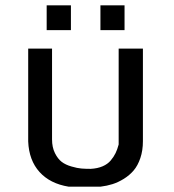

<svg xmlns="http://www.w3.org/2000/svg" viewBox="-20 -684 648 715"><path d="M85 -157.2V-502.9H173.8V-165Q173.8 -135.3 184.6 -113.8Q195.3 -92.3 209.7 -81.3Q224.1 -70.3 246.1 -64Q268.1 -57.6 283.2 -56.4Q298.3 -55.2 317.9 -55.2Q343.3 -56.6 362.1 -64.7Q380.9 -72.8 392.3 -86.4Q403.8 -100.1 410.4 -113.8Q417 -127.4 421.9 -146V-502.9H512.2V-158.2Q512.2 -123.5 502.7 -95.5Q493.2 -67.4 477.8 -49.3Q462.4 -31.2 441.2 -18.1Q419.9 -4.9 398.9 1.7Q377.9 8.3 354 11.2H235.8Q166.5 0 127.2 -43.5Q87.9 -86.9 85 -157.2ZM244.1 -571.8H153.8V-664.1H244.1ZM443.8 -571.8H354V-664.1H443.8Z"/></svg>

Font: Perun
Style: Regular
Weight: 400
Version: Version 1.0000